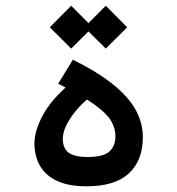

<svg xmlns="http://www.w3.org/2000/svg" viewBox="-20 -655 626 678"><path d="M285.6 2.9Q220.2 2.9 179.4 -17.1Q138.7 -37.1 120.1 -71.5Q101.6 -106 101.6 -148.4Q101.6 -195.8 135 -254.9Q168.5 -314 253.9 -382.3L316.4 -326.2Q265.1 -290 233.4 -244.6Q201.7 -199.2 201.7 -164.6Q201.7 -132.8 221.4 -116.7Q241.2 -100.6 289.6 -100.6Q344.7 -100.6 366.2 -119.9Q387.7 -139.2 387.7 -174.3Q387.7 -201.7 372.3 -228Q356.9 -254.4 313.5 -285.9Q270 -317.4 185.5 -359.4L237.3 -444.3Q326.2 -399.9 380.4 -356Q434.6 -312 459.5 -266.4Q484.4 -220.7 484.4 -170.4Q484.4 -88.4 435.1 -42.7Q385.7 2.9 285.6 2.9ZM353.5 -483.4 277.8 -558.6 353.5 -634.8 429.2 -558.6ZM231.4 -483.4 155.8 -558.6 231.4 -634.8 307.1 -558.6Z"/></svg>

Font: Cascadia Code
Style: Regular
Weight: 400
Designer: Aaron Bell
Foundry: Saja Typeworks
Version: Version 2404.023